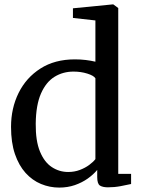

<svg xmlns="http://www.w3.org/2000/svg" viewBox="-20 -839 638 870"><path d="M248.4 11Q205.2 11 165.8 -5.4Q126.4 -21.7 95.8 -55.5Q65.3 -89.3 47.6 -141.2Q30 -193.1 30 -264.1Q30 -348.4 64.2 -417.7Q98.4 -487 163.3 -528.5Q228.1 -570 319.4 -570Q345.1 -570 368.8 -567.1Q392.4 -564.2 412.3 -559.4V-746.4L310.5 -757.7V-801.4L490.9 -819.1H493.4L515.8 -802.5V-51.2H574V-5.2Q553.6 -0.7 526.1 4.6Q498.6 9.8 469.1 9.8Q445.5 9.8 433 1.9Q420.5 -6 420.5 -36.7V-69Q403.4 -48.4 377.7 -30Q351.9 -11.7 319.2 -0.3Q286.5 11 248.4 11ZM288.9 -59.7Q317.3 -59.7 341.6 -68.9Q366 -78.1 384.2 -91.6Q402.4 -105 412.3 -118V-484.3Q404.7 -496.4 375.7 -505.5Q346.8 -514.6 313.1 -514.6Q265.2 -514.6 226.9 -490.9Q188.5 -467.2 165.7 -415.2Q142.9 -363.3 141.9 -279Q141.1 -200.7 161.1 -152.3Q181 -104 214.8 -81.9Q248.5 -59.7 288.9 -59.7Z"/></svg>

Font: Merriweather 7pt Light
Style: Regular
Weight: 300
Designer: Eben Sorkin
Foundry: Eben Sorkin
Version: Version 2.200;gftools[0.9.31]